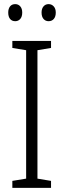

<svg xmlns="http://www.w3.org/2000/svg" viewBox="-20 -913 309 933"><path d="M228 0H40V-34L107 -45V-669L40 -680V-714H228V-680L162 -669V-45L228 -34ZM20 -852Q20 -871 29 -882Q38 -893 54 -893Q69 -893 78.5 -882Q88 -871 88 -852Q88 -832 78.5 -821Q69 -810 54 -810Q38 -810 29 -821Q20 -832 20 -852ZM182 -852Q182 -871 191.5 -882Q201 -893 216 -893Q231 -893 241 -882Q251 -871 251 -852Q251 -832 241.5 -821Q232 -810 216 -810Q201 -810 191.5 -821Q182 -832 182 -852Z"/></svg>

Font: Noto Sans Lao Looped Condensed Light
Style: Regular
Weight: 300
Width: 3
Designer: Mark Frömberg, Ben Mitchell
Foundry: The Fontpad Ltd
Version: Version 1.002; ttfautohint (v1.8.4.7-5d5b)